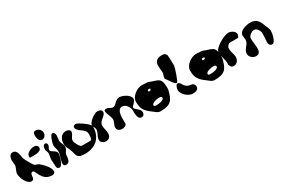

<svg xmlns="http://www.w3.org/2000/svg" viewBox="43 -1801 4327 2961"><g transform="rotate(-30 2207.0 -320.5)"><path d="M253 -370C253 -349 255 -346 275 -346C324 -346 461 -337 461 -410C461 -449 428 -467 392 -467C341 -467 253 -429 253 -370ZM188 -141C232 -141 238 60 421 60C447 60 474 47 474 17C474 -55 386 -143 333 -187C312 -204 281 -204 260 -220C240 -235 166 -372 160 -393C145 -449 150 -554 63 -554C12 -554 -7 -491 -7 -451C-7 -422 0 -395 0 -366C0 -316 -40 -277 -40 -227C-40 -162 18 -19 96 -19C178 -19 113 -141 188 -141Z M493 -600C493 -561 507 -493 561 -493C605 -493 635 -538 635 -578C635 -627 589 -668 542 -668C499 -668 493 -636 493 -600ZM534 -20C540 1 559 14 581 14C630 14 674 -144 674 -183C674 -248 573 -255 573 -300C573 -327 601 -350 601 -380C601 -400 590 -420 567 -420C531 -420 520 -372 520 -346C520 -313 541 -293 541 -262C541 -226 527 -194 527 -159V-140C528 -122 533 -38 534 -20Z M645 -16C645 15 662 27 689 27C763 27 757 -56 765 -107C773 -152 813 -175 813 -225C813 -270 778 -301 778 -346C778 -377 786 -407 786 -439C786 -467 775 -501 741 -501C704 -501 665 -362 665 -330C665 -291 686 -256 686 -216C686 -144 645 -83 645 -16Z M813 -273C813 -218 831 -196 853 -147C900 -43 860 27 1026 27C1217 27 1340 -85 1340 -280C1340 -326 1161 -447 1126 -447C1106 -447 1079 -434 1079 -411C1079 -329 1227 -311 1227 -211C1227 -194 1229 -107 1193 -107H1046C1003 -107 965 -214 960 -227C959 -230 959 -244 959 -247C959 -296 1013 -328 1013 -377C1013 -414 966 -427 938 -427C852 -427 813 -346 813 -273Z M1628 -96C1628 -44 1665 -20 1716 -20C1746 -20 1787 -32 1796 -67C1797 -116 1773 -321 1879 -321C1944 -321 1976 -262 1996 -207C1997 -163 1982 -25 2064 -25C2100 -25 2116 -56 2116 -88C2116 -154 2021 -174 2021 -223C2021 -225 2022 -232 2022 -233C2037 -248 2096 -299 2096 -336C2096 -408 1976 -467 1912 -467C1840 -467 1816 -379 1755 -379C1719 -379 1693 -414 1657 -414C1643 -414 1616 -414 1616 -393C1616 -335 1663 -278 1663 -217C1663 -173 1628 -140 1628 -96ZM1316 -27C1342 4 1362 21 1402 21C1459 21 1490 -17 1490 -73C1490 -122 1469 -168 1469 -217C1469 -306 1589 -322 1589 -397C1589 -438 1540 -447 1508 -447C1460 -447 1335 -358 1335 -304C1335 -270 1363 -247 1363 -213C1363 -157 1314 -114 1314 -57C1314 -52 1315 -31 1316 -27Z M2349 -330C2349 -347 2357 -347 2373 -347C2381 -347 2397 -350 2397 -337C2397 -321 2380 -313 2367 -313C2354 -313 2349 -316 2349 -330ZM2310 -93C2310 -137 2405 -154 2440 -154C2445 -154 2466 -154 2470 -153C2482 -146 2491 -139 2491 -127C2491 -84 2394 -73 2366 -73C2351 -73 2310 -69 2310 -93ZM2103 -274C2103 -119 2165 -82 2290 13C2311 29 2333 40 2360 40C2551 40 2589 -23 2630 -193C2630 -194 2631 -215 2631 -224C2631 -420 2560 -385 2417 -447C2403 -448 2337 -453 2323 -453C2323 -453 2315 -454 2313 -454C2220 -454 2103 -369 2103 -274Z M2666 -360C2695 -334 2755 -213 2796 -213C2819 -213 2893 -441 2893 -470C2893 -533 2890 -585 2886 -653C2870 -693 2846 -701 2805 -701C2747 -701 2696 -681 2679 -620V-563C2679 -527 2687 -497 2687 -462C2687 -432 2666 -408 2666 -377ZM2752 -110C2752 -32 2852 54 2929 54C2972 54 3033 41 3033 -13C3033 -46 3008 -77 2973 -80C2839 -92 2866 -201 2799 -201C2768 -201 2752 -136 2752 -110Z M3313 -330C3313 -347 3321 -347 3337 -347C3345 -347 3361 -350 3361 -337C3361 -321 3344 -313 3331 -313C3318 -313 3313 -316 3313 -330ZM3274 -93C3274 -137 3369 -154 3404 -154C3409 -154 3430 -154 3434 -153C3446 -146 3455 -139 3455 -127C3455 -84 3358 -73 3330 -73C3315 -73 3274 -69 3274 -93ZM3067 -274C3067 -119 3129 -82 3254 13C3275 29 3297 40 3324 40C3515 40 3553 -23 3594 -193C3594 -194 3595 -215 3595 -224C3595 -420 3524 -385 3381 -447C3367 -448 3301 -453 3287 -453C3287 -453 3279 -454 3277 -454C3184 -454 3067 -369 3067 -274Z M3623 -60C3632 -27 3649 1 3687 1C3745 1 3784 -49 3784 -106C3784 -159 3755 -204 3755 -257C3755 -262 3756 -288 3757 -293C3767 -313 3792 -343 3817 -343H3950C3972 -343 3984 -381 3984 -397C3984 -451 3914 -488 3867 -488C3796 -488 3589 -378 3589 -301C3589 -212 3629 -159 3623 -60Z M3953 -63C3953 -5 4008 41 4064 41C4119 41 4140 2 4140 -52C4140 -114 4126 -174 4126 -234C4126 -279 4189 -327 4233 -327C4279 -327 4308 -278 4320 -240C4320 -230 4321 -183 4321 -173C4321 -132 4313 -96 4313 -56C4313 -21 4333 7 4370 7C4425 7 4454 -138 4454 -183C4454 -220 4440 -238 4427 -273C4389 -375 4362 -454 4237 -454C4173 -454 4039 -422 4039 -342C4039 -314 4047 -287 4047 -259C4047 -185 3953 -140 3953 -63Z"/></g></svg>

Font: Charger
Style: Overspray
Weight: 400
Designer: Jasper
Foundry: Cannot Into Space Fonts
Version: Version 0.980